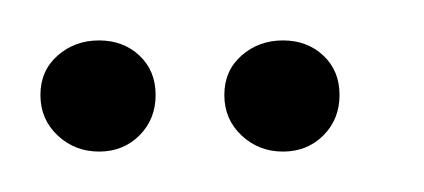

<svg xmlns="http://www.w3.org/2000/svg" viewBox="-20 -633 210 95"><path d="M29 -558Q17 -558 8.5 -566Q0 -574 0 -586Q0 -598 8.5 -605.5Q17 -613 29 -613Q41 -613 49 -605.5Q57 -598 57 -586Q57 -574 49 -566Q41 -558 29 -558ZM120 -558Q108 -558 99.5 -566Q91 -574 91 -586Q91 -598 99.5 -605.5Q108 -613 120 -613Q132 -613 140 -605.5Q148 -598 148 -586Q148 -574 140 -566Q132 -558 120 -558Z"/></svg>

Font: Alumni Sans Light
Style: Regular
Weight: 300
Version: Version 1.018